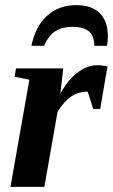

<svg xmlns="http://www.w3.org/2000/svg" viewBox="-20 -724 438 744"><path d="M213.9 -360.4Q240.7 -412.6 279.1 -441.9Q317.4 -471.2 356 -471.2Q379.4 -471.2 396.5 -466.3L368.2 -301.8H341.3L319.8 -368.7Q283.2 -368.7 255.9 -350.1Q228.5 -331.5 203.1 -291L151.9 0H20.5L93.8 -415L36.6 -426.8L42 -459H225.1ZM275.9 -704.1Q335 -704.1 366.5 -673.1Q397.9 -642.1 397.9 -584Q397.9 -565.9 395 -546.4H345.7Q344.7 -587.4 322.8 -603.8Q300.8 -620.1 261.7 -620.1Q222.7 -620.1 195.8 -604Q168.9 -587.9 150.9 -546.4H101.6Q116.7 -621.1 162.1 -662.6Q207.5 -704.1 275.9 -704.1Z"/></svg>

Font: Liberation Serif
Style: Bold Italic
Weight: 700
Italic angle: -16.333°
Designer: Steve Matteson
Foundry: Ascender Corporation
Version: Version 2.1.5